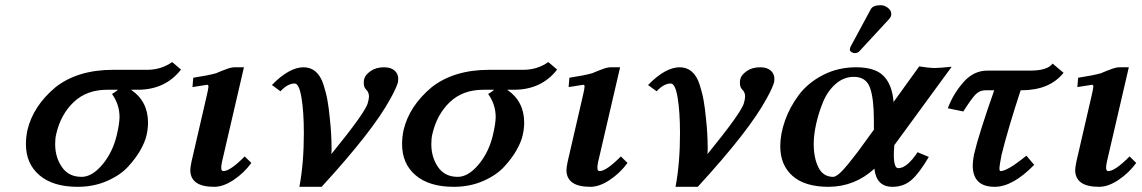

<svg xmlns="http://www.w3.org/2000/svg" viewBox="-20 -702 4364 734"><path d="M292 -25.9Q332 -25.9 371.6 -73Q411.1 -120.1 426.8 -187Q436.5 -229 437 -253.9Q437 -302.7 408.2 -342.8Q413.1 -345.7 418 -348.9Q422.9 -352.1 426.5 -355Q430.2 -357.9 430.2 -358.9H390.1Q311 -358.9 261.5 -311.5Q211.9 -264.2 194.8 -189Q190.9 -173.8 190.9 -150.9Q190.9 -101.1 216.6 -63.5Q242.2 -25.9 292 -25.9ZM192.9 -369.1Q277.8 -435.1 412.1 -435.1H542Q596.2 -435.1 638.2 -464.8L671.9 -436Q611.8 -358.9 506.8 -358.9H481Q545.9 -314.9 545.9 -232.9Q545.9 -210 540 -184.1Q534.2 -159.2 517.1 -128.7Q500 -98.1 470 -65.2Q439.9 -32.2 388.9 -10Q337.9 12.2 276.9 12.2Q182.6 12.2 130.9 -32Q79.1 -76.2 79.1 -150.9Q79.1 -177.7 85 -205.1Q106.9 -297.4 192.9 -369.1Z M912.6 -444.8 828.6 -83Q825.7 -68.8 825.7 -61Q825.7 -47.9 834 -47.9Q859.9 -47.9 915.5 -104L940.9 -79.1Q913.1 -41 873.5 -14.4Q834 12.2 798.8 12.2Q708 12.2 707.5 -51.8Q707.5 -60.5 711.9 -83L770.5 -336.9Q776.4 -361.8 776.9 -371.1Q776.9 -377.9 772 -377.9Q770 -377.9 715.8 -369.1L718.8 -404.8Q775.9 -413.6 805.7 -421.9Q810.5 -423.8 816.7 -426.5Q822.8 -429.2 830.3 -432.1Q837.9 -435.1 840.8 -436Q862.8 -444.8 876 -444.8Z M1448.2 -444.8Q1474.1 -444.8 1488.3 -432.4Q1502.4 -419.9 1502.4 -400.9Q1502.4 -393.1 1501.5 -388.2Q1495.6 -366.2 1472.2 -324.2Q1406.2 -202.1 1209.5 12.2H1124.5Q1141.6 -77.6 1141.6 -192.9Q1141.6 -273.9 1132.6 -328.4Q1123.5 -382.8 1106.4 -382.8Q1079.6 -382.8 1052.2 -353L1019.5 -377Q1085.4 -444.8 1140.6 -444.8Q1167.5 -444.8 1186.5 -428.5Q1205.6 -412.1 1216.1 -380.1Q1226.6 -348.1 1231.9 -318.1Q1237.3 -288.1 1241.2 -246.1Q1247.1 -194.3 1247.6 -134.8Q1247.6 -119.6 1246.6 -112.8Q1379.4 -275.9 1386.2 -309.1Q1390.1 -322.3 1390.6 -333Q1390.6 -349.1 1379.4 -359.9Q1370.6 -368.7 1370.6 -384.8Q1370.6 -396 1372.6 -400.9Q1376.5 -416 1397 -430.4Q1417.5 -444.8 1448.2 -444.8Z M1730 -25.9Q1770 -25.9 1809.6 -73Q1849.1 -120.1 1864.7 -187Q1874.5 -229 1875 -253.9Q1875 -302.7 1846.2 -342.8Q1851.1 -345.7 1856 -348.9Q1860.8 -352.1 1864.5 -355Q1868.2 -357.9 1868.2 -358.9H1828.1Q1749 -358.9 1699.5 -311.5Q1649.9 -264.2 1632.8 -189Q1628.9 -173.8 1628.9 -150.9Q1628.9 -101.1 1654.5 -63.5Q1680.2 -25.9 1730 -25.9ZM1630.9 -369.1Q1715.8 -435.1 1850.1 -435.1H1980Q2034.2 -435.1 2076.2 -464.8L2109.9 -436Q2049.8 -358.9 1944.8 -358.9H1918.9Q1983.9 -314.9 1983.9 -232.9Q1983.9 -210 1978 -184.1Q1972.2 -159.2 1955.1 -128.7Q1938 -98.1 1908 -65.2Q1877.9 -32.2 1826.9 -10Q1775.9 12.2 1714.8 12.2Q1620.6 12.2 1568.8 -32Q1517.1 -76.2 1517.1 -150.9Q1517.1 -177.7 1522.9 -205.1Q1544.9 -297.4 1630.9 -369.1Z M2350.6 -444.8 2266.6 -83Q2263.7 -68.8 2263.7 -61Q2263.7 -47.9 2272 -47.9Q2297.9 -47.9 2353.5 -104L2378.9 -79.1Q2351.1 -41 2311.5 -14.4Q2272 12.2 2236.8 12.2Q2146 12.2 2145.5 -51.8Q2145.5 -60.5 2149.9 -83L2208.5 -336.9Q2214.4 -361.8 2214.8 -371.1Q2214.8 -377.9 2210 -377.9Q2208 -377.9 2153.8 -369.1L2156.7 -404.8Q2213.9 -413.6 2243.7 -421.9Q2248.5 -423.8 2254.6 -426.5Q2260.7 -429.2 2268.3 -432.1Q2275.9 -435.1 2278.8 -436Q2300.8 -444.8 2314 -444.8Z M2886.2 -444.8Q2912.1 -444.8 2926.3 -432.4Q2940.4 -419.9 2940.4 -400.9Q2940.4 -393.1 2939.5 -388.2Q2933.6 -366.2 2910.2 -324.2Q2844.2 -202.1 2647.5 12.2H2562.5Q2579.6 -77.6 2579.6 -192.9Q2579.6 -273.9 2570.6 -328.4Q2561.5 -382.8 2544.4 -382.8Q2517.6 -382.8 2490.2 -353L2457.5 -377Q2523.4 -444.8 2578.6 -444.8Q2605.5 -444.8 2624.5 -428.5Q2643.6 -412.1 2654.1 -380.1Q2664.6 -348.1 2669.9 -318.1Q2675.3 -288.1 2679.2 -246.1Q2685.1 -194.3 2685.5 -134.8Q2685.5 -119.6 2684.6 -112.8Q2817.4 -275.9 2824.2 -309.1Q2828.1 -322.3 2828.6 -333Q2828.6 -349.1 2817.4 -359.9Q2808.6 -368.7 2808.6 -384.8Q2808.6 -396 2810.5 -400.9Q2814.5 -416 2835 -430.4Q2855.5 -444.8 2886.2 -444.8Z M3252.9 -444.8Q3326.2 -444.8 3358.6 -410.9Q3391.1 -377 3396 -312L3494.1 -448.2Q3531.2 -442.4 3549.8 -441.9Q3569.8 -441.9 3618.2 -446.8L3398.9 -147Q3397 -123 3397 -111.8Q3397 -58.6 3414.1 -59.1Q3447.3 -59.1 3487.8 -120.1L3530.8 -102.1Q3493.7 -39.1 3463.9 -13.4Q3434.1 12.2 3392.1 12.2Q3330.1 12.2 3322.8 -57.1Q3247.6 11.7 3147.9 12.2Q3057.1 12.2 3010 -29.3Q2962.9 -70.8 2962.9 -143.1Q2962.9 -189.9 2981 -241Q2999 -292 3033.4 -338.4Q3067.9 -384.8 3125.5 -414.8Q3183.1 -444.8 3252.9 -444.8ZM3320.8 -206.1V-241.2Q3320.8 -325.2 3305.9 -366.7Q3291 -408.2 3244.1 -408.2Q3205.1 -408.2 3174.1 -380.6Q3143.1 -353 3126 -311Q3108.9 -269 3099.9 -227.5Q3090.8 -186 3090.8 -151.9Q3090.8 -97.7 3108.9 -61.8Q3127 -25.9 3165 -25.9Q3173.8 -25.9 3188 -37.8Q3202.1 -49.8 3224.1 -76.9Q3246.1 -104 3260 -122.6Q3273.9 -141.1 3301.8 -180.2ZM3346.2 -682.1Q3361.3 -682.1 3374.3 -672.1Q3387.2 -662.1 3387.2 -648.9V-645Q3385.3 -635.3 3377.9 -627.9L3265.1 -505.9Q3259.3 -499 3247.1 -499Q3241.2 -499 3235.1 -502.9Q3229 -506.8 3229 -512.2Q3229 -518.1 3231.9 -523.9L3309.1 -667Q3317.4 -682.1 3346.2 -682.1Z M3754.9 -432.1H3919.4Q3984.4 -432.1 4003.9 -459L4045.9 -423.8Q3992.7 -356.9 3884.8 -356.9H3881.8Q3833 -208 3808.6 -108.9Q3800.8 -68.8 3800.8 -58.1Q3800.8 -48.3 3804.7 -47.9Q3831.5 -47.9 3903.8 -106.9L3933.6 -71.8Q3851.6 12.2 3782.7 12.2Q3698.7 12.2 3698.7 -69.8Q3698.7 -86.9 3703.6 -111.8Q3721.7 -189 3780.8 -356.9H3747.6Q3725.6 -356.9 3710.2 -341.6Q3694.8 -326.2 3662.6 -275.9L3603.5 -288.1Q3623.5 -342.3 3662.6 -387.2Q3701.7 -432.1 3754.9 -432.1Z M4295.4 -444.8 4211.4 -83Q4208.5 -68.8 4208.5 -61Q4208.5 -47.9 4216.8 -47.9Q4242.7 -47.9 4298.3 -104L4323.7 -79.1Q4295.9 -41 4256.3 -14.4Q4216.8 12.2 4181.6 12.2Q4090.8 12.2 4090.3 -51.8Q4090.3 -60.5 4094.7 -83L4153.3 -336.9Q4159.2 -361.8 4159.7 -371.1Q4159.7 -377.9 4154.8 -377.9Q4152.8 -377.9 4098.6 -369.1L4101.6 -404.8Q4158.7 -413.6 4188.5 -421.9Q4193.4 -423.8 4199.5 -426.5Q4205.6 -429.2 4213.1 -432.1Q4220.7 -435.1 4223.6 -436Q4245.6 -444.8 4258.8 -444.8Z"/></svg>

Font: Linux Libertine O
Style: Semibold Italic
Weight: 600
Italic angle: -11.5°
Designer: Philipp H. Poll
Foundry: Philipp H. Poll
Version: Version 5.1.2